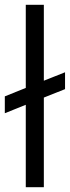

<svg xmlns="http://www.w3.org/2000/svg" viewBox="-30 -777 290 797"><path d="M77 -342 -10 -307V-377L77 -412V-757H152V-442L240 -477V-407L152 -372V0H77Z"/></svg>

Font: Evergrow Sans 
Style: Regular
Weight: 400
Foundry: 10Web
Version: Version 1.000